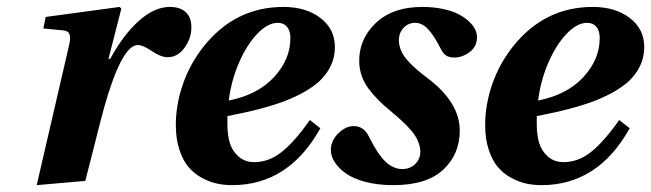

<svg xmlns="http://www.w3.org/2000/svg" viewBox="-20 -522 1879 554"><path d="M85.9 12.2 179.2 -391.1Q184.1 -411.1 180.9 -421.9Q177.7 -432.6 164.1 -434.1L105 -439.9L111.8 -473.1L325.2 -502L330.1 -497.1L293 -352.1H297.9Q336.4 -422.4 381.1 -462.2Q425.8 -502 470.2 -502Q499.5 -502 515.9 -487.1Q532.2 -472.2 532.2 -442.9Q532.2 -411.6 512.5 -384.3Q492.7 -356.9 463.9 -356.9Q443.8 -356.9 416 -376Q391.6 -392.1 377.9 -392.1Q331.5 -392.1 280.8 -212.9Q271 -177.7 252.7 -104.2Q234.4 -30.8 226.1 0Z M640.1 -231.9Q723.6 -248.5 770.8 -299.6Q817.9 -350.6 817.9 -412.1Q817.9 -433.1 808.3 -444.6Q798.8 -456.1 781.2 -456.1Q752.4 -456.1 722.2 -424.3Q691.9 -392.6 669.4 -340.6Q647 -288.6 640.1 -231.9ZM487.3 -161.1Q487.3 -220.2 507.8 -279.3Q528.3 -338.4 567.9 -388.2Q658.7 -502 797.9 -502Q862.8 -502 904.5 -470.2Q946.3 -438.5 946.3 -386.2Q946.3 -329.1 899.9 -286.1Q865.2 -255.4 804.2 -231.4Q743.2 -207.5 636.2 -187V-163.1Q636.2 -133.8 642.8 -110.6Q649.4 -87.4 667.7 -70.8Q686 -54.2 713.9 -54.2Q756.3 -54.2 793.7 -84.2Q831.1 -114.3 874 -175.8L904.3 -151.9Q813 12.2 649.9 12.2Q627 12.2 605.5 7.6Q584 2.9 561.8 -9.3Q539.6 -21.5 523.7 -40.3Q507.8 -59.1 497.6 -90.1Q487.3 -121.1 487.3 -161.1Z M934.6 -88.9Q934.6 -115.7 955.8 -137Q977.1 -158.2 1000.5 -158.2Q1029.8 -158.2 1044.4 -127.9Q1070.8 -75.2 1093.3 -54.7Q1115.7 -34.2 1140.6 -34.2Q1163.1 -34.2 1178 -48.6Q1192.9 -63 1192.9 -85.9Q1190.9 -116.2 1168.5 -143.1Q1146 -169.9 1106.4 -202.1Q1067.4 -233.9 1043 -266.8Q1018.6 -299.8 1016.6 -339.8Q1013.7 -406.2 1062.7 -454.1Q1111.8 -502 1198.7 -502Q1231 -502 1258.3 -496.1Q1285.6 -490.2 1303.2 -481Q1320.8 -471.7 1333.3 -460Q1345.7 -448.2 1351.1 -436.8Q1356.4 -425.3 1356.4 -415Q1356.4 -387.7 1335.2 -371.8Q1314 -356 1290.5 -356Q1276.4 -356 1267.6 -361.6Q1258.8 -367.2 1251.5 -381.8Q1230.5 -422.4 1213.9 -439.2Q1197.3 -456.1 1177.7 -456.1Q1157.7 -456.1 1144 -441.2Q1130.4 -426.3 1130.9 -403.8Q1132.3 -376.5 1151.9 -352.3Q1171.4 -328.1 1215.8 -294.9Q1306.6 -225.6 1306.6 -145Q1306.6 -77.1 1259 -32.5Q1211.4 12.2 1114.7 12.2Q1069.8 12.2 1034.2 2.7Q998.5 -6.8 977.5 -22Q956.5 -37.1 945.6 -54.4Q934.6 -71.8 934.6 -88.9Z M1532.7 -231.9Q1616.2 -248.5 1663.3 -299.6Q1710.4 -350.6 1710.4 -412.1Q1710.4 -433.1 1700.9 -444.6Q1691.4 -456.1 1673.8 -456.1Q1645 -456.1 1614.7 -424.3Q1584.5 -392.6 1562 -340.6Q1539.6 -288.6 1532.7 -231.9ZM1379.9 -161.1Q1379.9 -220.2 1400.4 -279.3Q1420.9 -338.4 1460.4 -388.2Q1551.3 -502 1690.4 -502Q1755.4 -502 1797.1 -470.2Q1838.9 -438.5 1838.9 -386.2Q1838.9 -329.1 1792.5 -286.1Q1757.8 -255.4 1696.8 -231.4Q1635.7 -207.5 1528.8 -187V-163.1Q1528.8 -133.8 1535.4 -110.6Q1542 -87.4 1560.3 -70.8Q1578.6 -54.2 1606.4 -54.2Q1648.9 -54.2 1686.3 -84.2Q1723.6 -114.3 1766.6 -175.8L1796.9 -151.9Q1705.6 12.2 1542.5 12.2Q1519.5 12.2 1498 7.6Q1476.6 2.9 1454.3 -9.3Q1432.1 -21.5 1416.3 -40.3Q1400.4 -59.1 1390.1 -90.1Q1379.9 -121.1 1379.9 -161.1Z"/></svg>

Font: Linguistics Pro
Style: Bold Italic
Weight: 700
Italic angle: -12°
Designer: Stefan Peev, Context Ltd
Foundry: Stefan Peev, Context Ltd
Version: Version 001.000